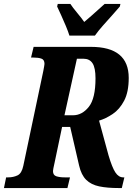

<svg xmlns="http://www.w3.org/2000/svg" viewBox="-40 -951 671 971"><path d="M-20 0 -9 -54H2Q27 -54 48.5 -64Q70 -74 78 -113L179 -592Q185 -623 185 -628Q185 -649 169.5 -654.5Q154 -660 128 -660H117L130 -714H420Q611 -714 611 -557Q611 -486 588 -442Q565 -398 530 -374.5Q495 -351 461 -341L509 -165Q527 -104 543.5 -79Q560 -54 583 -54H589L576 0H561Q502 0 461.5 -8.5Q421 -17 396 -41.5Q371 -66 360 -114L315 -309H274L236 -128Q228 -93 228 -86Q228 -65 245 -59.5Q262 -54 287 -54H314L301 0ZM329 -368Q375 -368 409 -410.5Q443 -453 443 -555Q443 -608 428 -631Q413 -654 382 -654H349L286 -368ZM311 -771Q305 -791 293.5 -818.5Q282 -846 270 -872.5Q258 -899 249 -918L252 -931H316Q327 -914 349.5 -887Q372 -860 386 -840Q402 -853 421.5 -870.5Q441 -888 459 -904Q477 -920 489 -931H569L566 -918Q550 -899 527 -873.5Q504 -848 480.5 -821.5Q457 -795 440 -771Z"/></svg>

Font: Noto Serif ExtraCondensed ExtraBold
Style: Italic
Weight: 800
Width: 2
Italic angle: -12°
Designer: Monotype Design Team
Foundry: Monotype Imaging Inc.
Version: Version 2.013